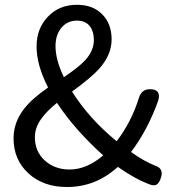

<svg xmlns="http://www.w3.org/2000/svg" viewBox="-20 -749 704 782"><path d="M252.9 12.7Q156.2 12.7 95.7 -43Q35.2 -98.6 35.2 -185.5Q35.2 -251 78.1 -305.7Q109.4 -346.7 175.8 -392.6Q128.9 -484.4 128.9 -559.6Q128.9 -632.8 174.8 -680.7Q220.7 -729.5 293.9 -729.5Q359.4 -729.5 397.5 -689.5Q434.6 -651.4 434.6 -588.4Q434.6 -525.4 383.8 -468.8Q352.5 -433.6 273.4 -376Q343.8 -264.6 455.1 -173.8Q514.6 -251 545.9 -350.6Q556.6 -385.7 590.8 -385.7Q638.7 -385.7 624 -337.9Q581.1 -218.8 513.7 -129.9Q563.5 -93.8 614.3 -73.2Q648.4 -61.5 634.8 -23.4Q628.9 -4.9 619.1 2Q609.4 8.8 591.8 2.9Q530.3 -19.5 460 -69.3Q370.1 12.7 252.9 12.7ZM263.7 -58.6Q333 -58.6 400.4 -116.2Q347.7 -163.1 298.8 -217.8Q251 -271.5 211.9 -330.1Q168.9 -294.9 148.4 -265.6Q122.1 -229.5 122.1 -190.4Q122.1 -131.8 162.6 -95.2Q203.1 -58.6 263.7 -58.6ZM240.2 -434.6Q300.8 -475.6 326.2 -502.9Q362.3 -542 362.3 -585.9Q362.3 -620.1 346.7 -641.6Q328.1 -665 293.9 -665Q253.9 -665 230 -635.7Q206.1 -606.4 206.1 -561.5Q206.1 -504.9 240.2 -434.6Z"/></svg>

Font: Bpmf GenSen Rounded R
Style: R
Weight: 400
Foundry: But Ko
Version: Version 1.320